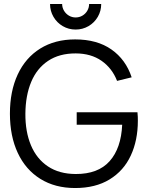

<svg xmlns="http://www.w3.org/2000/svg" viewBox="-20 -933 745 968"><path d="M361.3 -784Q326.2 -784 296.5 -801.2Q266.8 -818.5 249.6 -848.2Q232.3 -877.8 232.3 -913H293.3Q293.3 -894.7 302.6 -879.1Q311.8 -863.5 327.4 -854.2Q343 -845 361.3 -845Q380 -845 395.6 -854.2Q411.2 -863.5 420.2 -879.1Q429.3 -894.7 429.3 -913H490.3Q490.3 -877.8 473.1 -848.2Q455.8 -818.5 426.2 -801.2Q396.5 -784 361.3 -784ZM358.7 15Q257.7 15 183.5 -31.1Q109.3 -77.2 69.7 -161.8Q30 -246.3 30 -360Q30 -473 69.3 -557.5Q108.7 -642 182.8 -688.2Q257 -734.3 358.7 -734.3Q469.7 -734.3 541.9 -683.5Q614.2 -632.7 643.8 -543.2L570.2 -525.2Q545.2 -589.3 492 -626.4Q438.8 -663.5 361.7 -663.7Q279.3 -664 222.5 -626.1Q165.7 -588.2 137.2 -519.8Q108.7 -451.3 108 -360Q107.3 -269.2 136 -200.6Q164.7 -132 221.8 -94Q278.8 -56 361.7 -55.7Q474.3 -55.2 532.5 -120.2Q590.7 -185.3 596 -304H366.7V-367H673Q674.3 -355.3 674.7 -343.6Q675 -331.8 675 -324.3Q675 -225.3 639.3 -148.7Q603.7 -72 532.6 -28.5Q461.5 15 358.7 15Z"/></svg>

Font: Hauora
Style: Regular
Weight: 400
Designer: Wayne Shih
Foundry: WCYS
Version: Version 1.001